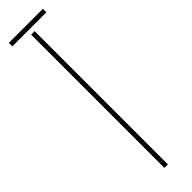

<svg xmlns="http://www.w3.org/2000/svg" viewBox="-280 -787 774 774"><g transform="rotate(-45 107.0 -400.0)"><path d="M10 -780V-800H204V-780ZM97 0V-760H117V0Z"/></g></svg>

Font: Big Shoulders Stencil Display Thin
Style: Regular
Weight: 100
Designer: Patric King
Foundry: XO Type Co
Version: Version 1.000